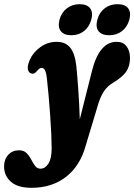

<svg xmlns="http://www.w3.org/2000/svg" viewBox="-122 -653 642 918"><path d="M317.5 -313Q352.5 -453 435.5 -453Q467.5 -453 483.5 -431.2Q499.5 -409.5 499.5 -375.5Q499.5 -339 483.2 -313.2Q467 -287.5 423.5 -260.5Q390.5 -242 372.8 -213.2Q355 -184.5 342.5 -138.5L288.5 41Q261.5 140 193.8 192.5Q126 245 29 245Q-37 245 -69.8 216.2Q-102.5 187.5 -102.5 142.5Q-102.5 109 -82.5 87.2Q-62.5 65.5 -31 65.5Q-8.5 65.5 4.8 78.8Q18 92 27 109.5Q36 127 45.8 140.2Q55.5 153.5 71.5 153.5Q94 153.5 109.5 129.2Q125 105 125 56Q125 29 123.2 -12Q121.5 -53 118 -100.5Q114.5 -148 110.5 -195Q106.5 -242 102 -280Q98.5 -308.5 92.2 -318.5Q86 -328.5 77 -328.5Q66.5 -328.5 52.5 -311Q39 -294.5 22.5 -304Q12 -310 10.8 -326Q9.5 -342 21 -368Q36 -402.5 71 -427.8Q106 -453 149 -453Q190.5 -453 213.2 -425.8Q236 -398.5 243 -337Q248 -287 252.5 -222.2Q257 -157.5 259.5 -82.5ZM219 -484.5Q184 -484.5 168.8 -504Q153.5 -523.5 162.5 -559Q172 -593.5 197.8 -613.2Q223.5 -633 258.5 -633Q294 -633 309 -613.2Q324 -593.5 314.5 -559Q305 -524.5 279.8 -504.5Q254.5 -484.5 219 -484.5ZM400 -484.5Q364.5 -484.5 349.2 -504Q334 -523.5 343.5 -559Q352.5 -593.5 378.5 -613.2Q404.5 -633 439.5 -633Q476 -633 490.8 -613.2Q505.5 -593.5 496.5 -559Q487 -524.5 461.5 -504.5Q436 -484.5 400 -484.5Z"/></svg>

Font: Fraunces 144pt S100
Style: Bold Italic
Weight: 700
Italic angle: -16°
Version: Version 1.000; ttfautohint (v1.8.3)